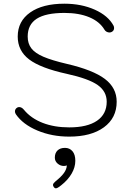

<svg xmlns="http://www.w3.org/2000/svg" viewBox="-20 -730 713 1040"><path d="M66 -111Q61 -119 61 -126Q61 -140 73 -147Q77 -150 84 -150Q98 -150 110 -135Q148 -89 211 -64.5Q274 -40 355 -40Q453 -40 505.5 -76Q558 -112 558 -179Q558 -235 509 -269.5Q460 -304 342 -330Q200 -361 138 -408Q76 -455 76 -532Q76 -615 143.5 -662.5Q211 -710 329 -710Q421 -710 493.5 -677.5Q566 -645 595 -591Q598 -585 598 -578Q598 -564 585 -557Q579 -554 573 -554Q565 -554 557.5 -558Q550 -562 546 -569Q520 -613 464 -636.5Q408 -660 329 -660Q228 -660 179 -628.5Q130 -597 130 -532Q130 -494 150 -468Q170 -442 215.5 -422.5Q261 -403 342 -384Q484 -351 548 -302.5Q612 -254 612 -179Q612 -91 543 -40.5Q474 10 355 10Q261 10 182.5 -23Q104 -56 66 -111ZM267 272Q267 267 271 262Q275 257 281 252Q311 228 326 207.5Q341 187 342 166Q334 169 326 169Q307 169 292 156Q277 143 277 124Q277 99 291.5 85Q306 71 332 71Q357 71 372.5 89Q388 107 388 141Q388 176 368 210.5Q348 245 311 274Q302 281 295 285.5Q288 290 283 290Q276 290 272 284Q267 277 267 272Z"/></svg>

Font: Kodchasan ExtraLight
Style: Regular
Weight: 275
Version: Version 1.000; ttfautohint (v1.6)